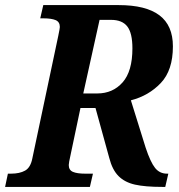

<svg xmlns="http://www.w3.org/2000/svg" viewBox="-41 -734 704 754"><path d="M-10 -52H2Q36 -52 57.5 -64Q79 -76 86 -112L188 -594Q194 -623 194 -628Q194 -648 177.5 -655Q161 -662 129 -662H117L129 -714H425Q532 -714 585 -674Q638 -634 638 -552Q638 -458 590.5 -408Q543 -358 473 -340L531 -154Q550 -97 568 -74.5Q586 -52 615 -52H620L608 0H596Q529 0 489 -9Q449 -18 424.5 -42.5Q400 -67 388 -114L334 -310H275L236 -125Q229 -94 229 -86Q229 -66 245.5 -59Q262 -52 294 -52H324L312 0H-21ZM341 -367Q402 -367 440.5 -410.5Q479 -454 479 -544Q479 -604 459 -630Q439 -656 395 -656H350L286 -367Z"/></svg>

Font: Noto Serif Narrow
Style: Bold Italic
Weight: 700
Width: 4
Italic angle: -12°
Designer: Monotype Design Team
Foundry: Monotype Imaging Inc.
Version: Version 1.001